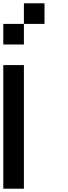

<svg xmlns="http://www.w3.org/2000/svg" viewBox="-20 -1145 415 1165"><path d="M0 0V-750H125V0ZM0 -875V-1000H125V-875ZM125 -1000V-1125H250V-1000Z"/></svg>

Font: Galmuri7 Regular
Style: Regular
Weight: 400
Designer: Lee Minseo (quiple)
Version: Version 2.399;hotconv 1.1.1;makeotfexe 2.6.0 DEVELOPMENT